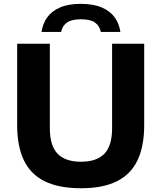

<svg xmlns="http://www.w3.org/2000/svg" viewBox="-20 -967 837 996"><path d="M400 9.5Q284.5 9.5 211.2 -27Q138 -63.5 103.5 -136.5Q69 -209.5 69 -317.5V-740H238.5V-302Q238.5 -211 278.8 -169.5Q319 -128 400 -128Q481.5 -128 521.5 -169.5Q561.5 -211 561.5 -302V-740H728V-317.5Q728 -209.5 693.8 -136.5Q659.5 -63.5 587 -27Q514.5 9.5 400 9.5ZM195.5 -801.5Q201.5 -844 224.8 -876.8Q248 -909.5 291.2 -928.2Q334.5 -947 399.5 -947Q464.5 -947 508 -928.2Q551.5 -909.5 575 -876.8Q598.5 -844 604.5 -801.5H503Q497 -832.5 473 -849.8Q449 -867 399.5 -867Q351 -867 327 -849.8Q303 -832.5 297 -801.5Z"/></svg>

Font: Encode Sans SC SemiExpanded
Style: Bold
Weight: 700
Width: 6
Designer: Multiple Designers
Foundry: Impallari Type
Version: Version 3.002